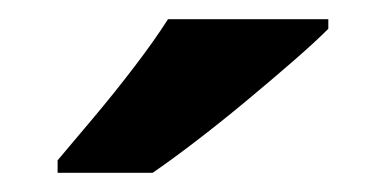

<svg xmlns="http://www.w3.org/2000/svg" viewBox="-20 -786 402 200"><path d="M322 -756Q308 -742 285 -722Q262 -702 235.5 -680Q209 -658 183.5 -638.5Q158 -619 139 -606H40V-619Q56 -638 77.5 -663.5Q99 -689 120 -716.5Q141 -744 155 -766H322Z"/></svg>

Font: Noto Sans Sundanese
Style: Bold
Weight: 700
Version: Version 2.003